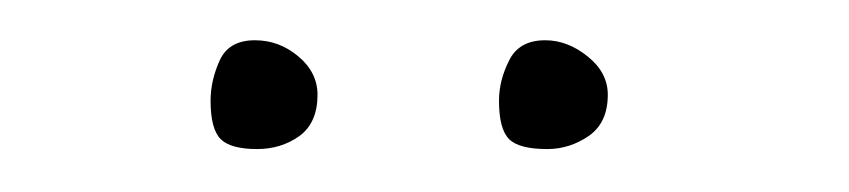

<svg xmlns="http://www.w3.org/2000/svg" viewBox="-20 -582 411 93"><path d="M82 -533.2Q82 -543 86.4 -552.7Q90.8 -562.5 103.5 -562.5Q115.2 -562.5 124.5 -554.7Q133.8 -546.9 133.8 -536.1Q133.8 -522.5 125 -516.1Q116.2 -509.8 104.5 -509.8Q91.8 -509.8 86.9 -514.6Q82 -519.5 82 -533.2ZM221.7 -533.2Q221.7 -543 226.6 -552.7Q231.4 -562.5 244.1 -562.5Q254.9 -562.5 264.6 -554.7Q274.4 -546.9 274.4 -536.1Q274.4 -522.5 265.1 -516.1Q255.9 -509.8 245.1 -509.8Q231.4 -509.8 226.6 -514.6Q221.7 -519.5 221.7 -533.2Z"/></svg>

Font: Zeyada
Style: Regular
Weight: 400
Version: Version 1.002 2010